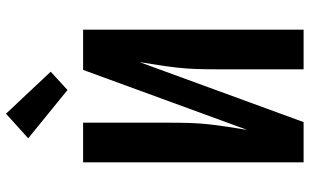

<svg xmlns="http://www.w3.org/2000/svg" viewBox="-216 -816 1032 640"><g transform="rotate(-90 300.0 -496.0)"><path d="M79 0V-735H211V-441Q211 -409 210 -377.5Q209 -346 205.5 -314.5Q202 -283 197 -251.5Q192 -220 187 -188L387 -735H521V0H389V-294Q389 -326 390 -357.5Q391 -389 394.5 -420.5Q398 -452 403 -483.5Q408 -515 413 -547L213 0ZM320 -787 159 -918 241 -992 381 -843Z"/></g></svg>

Font: Iosevka Custom XBdEx
Style: Regular
Weight: 800
Width: 7
Monospace: yes
Designer: Belleve Invis
Foundry: Belleve Invis
Version: Version 11.2.4; ttfautohint (v1.8.4)